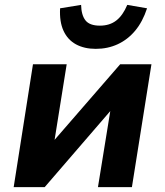

<svg xmlns="http://www.w3.org/2000/svg" viewBox="-20 -766 675 786"><path d="M36 0 115 -503H253L201 -178H190L472 -503H600L520 0H381L434 -327H445L163 0ZM372 -566Q325 -566 291 -584.5Q257 -603 240 -640Q223 -677 226 -732L312 -746Q313 -704 330 -682.5Q347 -661 389 -661Q429 -661 456 -682Q483 -703 501 -746L582 -732Q564 -677 533.5 -640.5Q503 -604 462 -585Q421 -566 372 -566Z"/></svg>

Font: Nunito Sans 7pt SemiCondensed ExtraBold
Style: Italic
Weight: 800
Width: 4
Italic angle: -9°
Designer: Vernon Adams
Foundry: Vernon Adams
Version: Version 3.101;gftools[0.9.27]